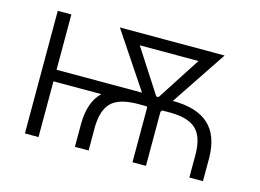

<svg xmlns="http://www.w3.org/2000/svg" viewBox="-77 -663 1081 799"><g transform="rotate(15 463.5 -264.0)"><path d="M641.6 -290Q744.6 -290 796.1 -243.4Q847.7 -196.8 849.1 -101.1V0H790.5V-101.1Q789.6 -174.8 755.6 -207.3Q721.7 -239.7 644.5 -240.2H608.4L603.5 -232.4V0H545.4V-235.4L542 -240.2H498Q421.9 -238.3 390.1 -206.3Q358.4 -174.3 356.4 -104.5V0H297.4V-100.1Q298.3 -193.8 346.7 -240.2H140.6V0H82V-528.3H140.6V-290H508.8L349.6 -528.3H800.8ZM570.3 -290H580.1L701.7 -478H448.7Z"/></g></svg>

Font: Roboto Light
Style: Regular
Weight: 300
Designer: Google
Version: Version 2.134; 2016; ttfautohint (v1.6)